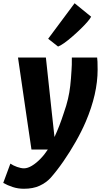

<svg xmlns="http://www.w3.org/2000/svg" viewBox="-65 -912 642 1184"><path d="M82 252Q46 252 13.8 241.5Q-18.5 231 -45 216L-1 97Q16.5 109 40.5 117.5Q64.5 126 83 126Q105.5 126 132 110Q158.5 94 184.2 67.5Q210 41 230 10H129L102 -173L46 -557H218L254 -222L271 -67Q302.5 -134.5 328 -214Q345 -262 354.2 -301.8Q363.5 -341.5 368.2 -383Q373 -424.5 376 -478Q377.5 -494.5 377.8 -512.8Q378 -531 378 -557H534Q537 -542 537 -482Q537 -333.5 464 -162Q438.5 -102.5 402.5 -39Q366.5 24.5 326 83Q285.5 141.5 246 186Q219 215 179 233.5Q139 252 82 252ZM293 -625 232 -673 395 -892 497 -809Q491.5 -797.5 473.8 -777Q456 -756.5 431.2 -732.5Q406.5 -708.5 380.2 -685.8Q354 -663 330.8 -646.5Q307.5 -630 293 -625Z"/></svg>

Font: Merriweather Sans ExtraBold
Style: Italic
Weight: 800
Italic angle: -7.5°
Designer: Eben Sorkin
Foundry: Eben Sorkin
Version: Version 2.001; ttfautohint (v1.8.3)